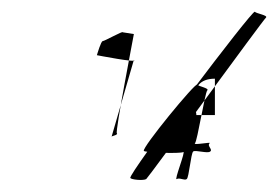

<svg xmlns="http://www.w3.org/2000/svg" viewBox="-20 -440 475 327"><path d="M145 -346C145 -346 217 -332 208 -338L170 -207C168 -208 182 -210 179 -213C176 -216 207 -376 208 -382L189 -385C190 -388 158 -370 155 -370C152 -370 146 -349 145 -346ZM202 -137C203 -134 224 -132 229 -135C233 -138 428 -406 433 -410C437 -414 416 -417 414 -420C410 -424 197 -142 202 -137ZM225 -183C227 -180 287 -178 292 -181C297 -184 276 -132 281 -135C286 -138 294 -132 298 -135C302 -138 305 -178 309 -182C313 -185 334 -178 338 -182C343 -185 332 -192 337 -196C342 -199 308 -192 312 -196C316 -199 329 -282 333 -286C337 -290 317 -293 316 -296C313 -300 221 -188 225 -183ZM314 -244C318 -242 292 -306 346 -306V-244C346 -244 313 -244 314 -244Z"/></svg>

Font: pokerface
Style: oblique
Weight: 400
Version: Version 1